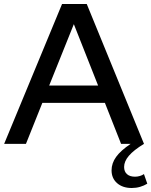

<svg xmlns="http://www.w3.org/2000/svg" viewBox="-20 -720 757 961"><path d="M639.4 221Q593.9 221 566.2 196.8Q538.4 172.5 538.4 132.6Q538.4 97.1 561.2 65.3Q584 33.6 633.9 0H586L505.1 -205H191.9L109.9 0H0.8L290.6 -700H414.2L700.7 0Q649.3 31.3 625.3 59.4Q601.2 87.5 601.2 115.6Q601.2 138.9 615.5 151.6Q629.8 164.4 656 164.4Q667.8 164.4 679.6 161Q691.3 157.7 700.5 151.3L717.2 199.4Q700.9 209.4 681.1 215.2Q661.3 221 639.4 221ZM226.2 -291.9H471L349.6 -599.1Z"/></svg>

Font: Red Hat Display VF
Style: Regular
Weight: 300
Designer: Pentagram, MCKL
Foundry: Pentagram, MCKL
Version: Version 1.023